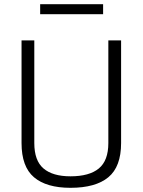

<svg xmlns="http://www.w3.org/2000/svg" viewBox="-20 -888 682 918"><path d="M83 -204V-695H144V-204Q144 -120 188 -82.5Q232 -45 317 -45Q407 -45 452.5 -82.5Q498 -120 498 -204V-695H559V-204Q559 -91 498 -40.5Q437 10 317 10Q202 10 142.5 -40.5Q83 -91 83 -204ZM172 -868H473V-820H172Z"/></svg>

Font: Cairo Light
Style: Regular
Weight: 300
Designer: Mohamed Gaber, Accademia di Belle Arti di Urbino and others
Foundry: Kief Type Foundry, Accademia di Belle Arti di Urbino and others
Version: Version 3.011